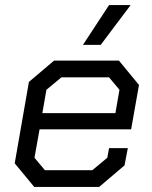

<svg xmlns="http://www.w3.org/2000/svg" viewBox="-20 -737 601 757"><path d="M38 -93 94 -414 193 -498H449L528 -402L497 -227H136L116 -115L157 -66H344L403 -115L410 -153H484L471 -85L371 0H115ZM435 -291 451 -383 410 -432H222L163 -383L147 -291ZM410 -717H495L377 -560H307Z"/></svg>

Font: Chakra Petch
Style: Italic
Weight: 400
Italic angle: -10°
Designer: Katatrad Aksorn Co.,Ltd.
Foundry: Cadson Demak Co.,Ltd.
Version: Version 1.000; ttfautohint (v1.6)